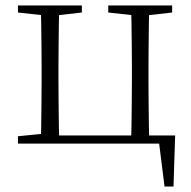

<svg xmlns="http://www.w3.org/2000/svg" viewBox="-20 -528 703 706"><path d="M130 0Q131 -24 131.5 -64.5Q132 -105 132.5 -148.5Q133 -192 133 -226V-283Q133 -316 132.5 -359.5Q132 -403 131.5 -443.5Q131 -484 130 -508H198Q197 -484 196.5 -443.5Q196 -403 195.5 -359.5Q195 -316 195 -283V-226Q195 -192 195.5 -148.5Q196 -105 196.5 -64.5Q197 -24 198 0ZM462 0Q463 -24 463.5 -64.5Q464 -105 464.5 -148.5Q465 -192 465 -226V-283Q465 -316 464.5 -359.5Q464 -403 463.5 -443.5Q463 -484 462 -508H529Q528 -484 527.5 -443.5Q527 -403 526.5 -359.5Q526 -316 526 -283V-226Q526 -192 526.5 -148.5Q527 -105 527.5 -64.5Q528 -24 529 0ZM585 158 562 -26 593 0H163V-30H624L618 158ZM46 -482V-508H281V-482L175 -470H155ZM378 -482V-508H613V-482L507 -470H487ZM46 0V-27L155 -38H163V0Z"/></svg>

Font: Noto Serif TC
Style: Regular
Weight: 200
Designer: Ryoko NISHIZUKA 西塚涼子 (kana & ideographs); Frank Grießhammer (Latin, Greek & Cyrillic); Wenlong ZHANG 张文龙 (bopomofo); San
Foundry: Adobe
Version: Version 2.001;hotconv 1.1.0;makeotfexe 2.6.0